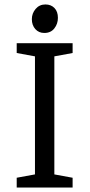

<svg xmlns="http://www.w3.org/2000/svg" viewBox="-20 -842 402 862"><path d="M55 0V-44L137 -59V-589L55 -604V-648H306V-604L224 -589V-59L306 -44V0ZM179 -694Q154 -694 138.5 -711.5Q123 -729 123 -756Q123 -782 140 -802Q157 -822 184 -822Q209 -822 224.5 -806Q240 -790 240 -762Q240 -735 224 -714.5Q208 -694 179 -694Z"/></svg>

Font: Faustina Light
Style: Regular
Weight: 400
Version: Version 1.200